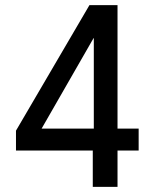

<svg xmlns="http://www.w3.org/2000/svg" viewBox="-20 -725 589 745"><path d="M340 0V-141H42V-218L327 -705H436V-226H518V-141H436V0ZM344 -226V-577H343L134 -213L122 -226Z"/></svg>

Font: Nunito Sans 7pt SemiCondensed SemiBold
Style: Regular
Weight: 600
Width: 4
Designer: Vernon Adams
Foundry: Vernon Adams
Version: Version 3.101;gftools[0.9.27]